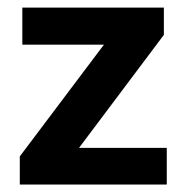

<svg xmlns="http://www.w3.org/2000/svg" viewBox="-20 -496 499 516"><path d="M428.2 -98.6V0H33.2V-75.7L259.3 -376H40V-475.6H420.4V-402.3L192.4 -98.6Z"/></svg>

Font: Yantramanav
Style: Bold
Weight: 700
Version: Version 1.001;PS 1.0;hotconv 1.0.72;makeotf.lib2.5.5900; ttf